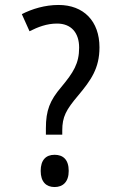

<svg xmlns="http://www.w3.org/2000/svg" viewBox="-20 -744 491 774"><path d="M165 -201H231V-218C231 -273 246 -301 296 -360C346 -420 381 -468 381 -553C381 -659 317 -724 216 -724C161 -724 109 -708 68 -687L99 -618C133 -635 168 -649 210 -649C267 -649 299 -612 299 -552C299 -488 276 -452 227 -393C181 -339 165 -299 165 -227ZM144 -55C144 -11 166 10 200 10C233 10 257 -10 257 -55C257 -101 234 -120 200 -120C165 -120 144 -99 144 -55Z"/></svg>

Font: Noto Sans Devanagari UI Condensed
Style: Regular
Weight: 400
Width: 3
Designer: Jelle Bosma - Monotype Design Team
Foundry: Monotype Imaging Inc.
Version: Version 2.004